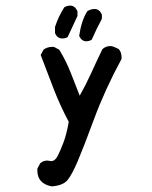

<svg xmlns="http://www.w3.org/2000/svg" viewBox="-20 -533 540 684"><path d="M164 131Q113 121 113 74V68L123 49Q134 39 149 39L162 41Q176 41 185.5 22.5Q195 4 206 -25Q217 -54 225 -99Q195 -155 171.5 -215.5Q148 -276 125 -337L135 -356Q148 -366 166 -366H172L191 -356Q215 -317 231.5 -275Q248 -233 264 -192Q287 -233 306 -275Q325 -317 345 -358Q357 -369 374 -369Q382 -369 403 -358Q413 -347 413 -329V-323Q354 -214 315.5 -110Q277 -6 257 41Q237 88 221 108Q205 128 164 131ZM287 -386Q271 -386 262 -405Q270 -460 291 -493Q303 -501 317 -501Q334 -501 343 -481V-466Q323 -429 307 -392Q299 -386 287 -386ZM202 -396Q184 -396 176 -415V-437Q188 -474 209 -507Q219 -513 230 -513Q247 -513 256 -493V-476L221 -401Q213 -396 202 -396Z"/></svg>

Font: Xiaolai Mono SC
Style: Regular
Weight: 400
Monospace: yes
Designer: LXGW / Nozomi Seto
Version: Version 3.113;September 30, 2024